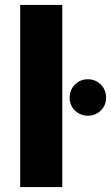

<svg xmlns="http://www.w3.org/2000/svg" viewBox="-20 -760 451 780"><path d="M62 -740H233V0H62ZM263 -363Q263 -395 284.5 -416.5Q306 -438 337 -438Q368 -438 389.5 -416.5Q411 -395 411 -363Q411 -332 389.5 -311Q368 -290 337 -290Q306 -290 284.5 -311Q263 -332 263 -363Z"/></svg>

Font: IBM-Poppins
Style: Poppins-Bold
Weight: 700
Designer: Mike Abbink, Paul van der Laan, Pieter van Rosmalen, Ben Mitchell, Mark Frömberg
Foundry: Bold Monday
Version: Version 1.1